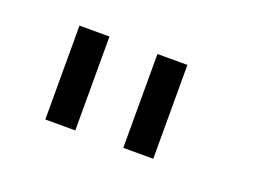

<svg xmlns="http://www.w3.org/2000/svg" viewBox="-45 -803 458 346"><g transform="rotate(20 183.5 -630.0)"><path d="M60 -540V-720H117.5V-540ZM209.5 -540V-720H267V-540Z"/></g></svg>

Font: Vela Sans Light
Style: Regular
Weight: 300
Designer: Principal design: Mikhail Sharanda - project Manrope.
Design modification: Ravid Balaliev
Foundry: Mikhail Sharanda
Version: Version 1.001